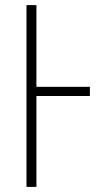

<svg xmlns="http://www.w3.org/2000/svg" viewBox="-20 -734 404 754"><path d="M84 0H123V-357H333V-393H123V-714H84Z"/></svg>

Font: Noto Sans Condensed ExtraLight
Style: Regular
Weight: 200
Width: 3
Designer: Monotype Design Team
Foundry: Monotype Imaging Inc.
Version: Version 2.013